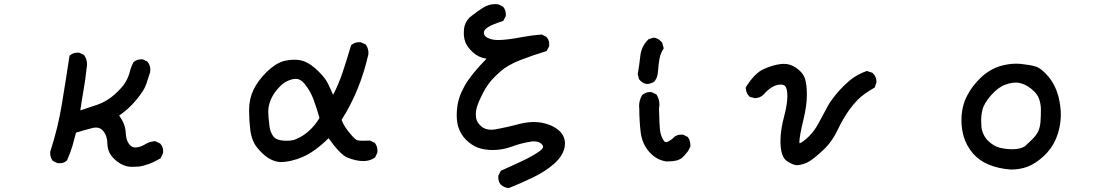

<svg xmlns="http://www.w3.org/2000/svg" viewBox="-20 -789 5540 951"><path d="M455.1 -157.2Q445.3 -157.2 435.5 -154.3Q396.5 -144.5 356.4 -131.8L338.9 -66.4Q328.1 -30.3 311.5 5.9Q301.8 14.6 292.5 17.1Q283.2 19.5 277.3 19.5Q271.5 19.5 265.6 19.5L241.2 7.8L240.2 5.9Q228.5 -9.8 228.5 -31.2Q228.5 -38.1 229.5 -40Q266.6 -153.3 286.1 -271.5Q305.7 -389.6 324.2 -511.7L326.2 -514.6Q342.8 -528.3 364.3 -528.3Q372.1 -528.3 374 -527.3L396.5 -516.6Q411.1 -495.1 411.1 -470.7Q411.1 -461.9 409.2 -453.1Q403.3 -395.5 394 -343.3Q384.8 -291 377.9 -242.2L462.9 -270.5Q509.8 -287.1 547.9 -321.3Q586.9 -356.4 602.1 -382.8Q617.2 -409.2 623 -433.6Q628.9 -458 641.6 -481.4Q657.2 -495.1 678.7 -495.1Q681.6 -495.1 687.5 -495.1L710.9 -483.4Q724.6 -464.8 724.6 -445.3Q724.6 -437.5 723.6 -431.6Q713.9 -400.4 703.6 -370.1Q693.4 -339.8 652.3 -291Q615.2 -247.1 570.3 -216.8Q600.6 -174.8 602.5 -133.8Q604.5 -88.9 625 -69.3Q635.7 -58.6 649.4 -58.6Q672.9 -58.6 695.3 -72.3Q718.8 -87.9 749 -89.8L773.4 -78.1Q788.1 -61.5 788.1 -41Q788.1 -30.3 786.1 -27.3L775.4 -4.9Q717.8 29.3 667 36.1Q653.3 37.1 643.6 37.1Q633.8 37.1 627 37.1Q586.9 35.2 549.8 2Q512.7 -30.3 511.7 -78.1Q510.7 -121.1 487.3 -144.5Q474.6 -157.2 455.1 -157.2Z M1213.9 -236.3Q1213.9 -243.2 1213.9 -249Q1214.8 -301.8 1236.3 -345.7Q1257.8 -389.6 1299.8 -431.6Q1343.8 -474.6 1384.8 -486.3Q1412.1 -493.2 1437.5 -493.2Q1464.8 -493.2 1486.3 -485.4Q1520.5 -472.7 1560.5 -432.6Q1594.7 -398.4 1607.4 -369.1Q1618.2 -344.7 1629.9 -319.3Q1657.2 -371.1 1677.7 -432.6Q1698.2 -494.1 1718.8 -564.5L1720.7 -566.4Q1737.3 -580.1 1758.8 -580.1Q1766.6 -580.1 1768.6 -579.1L1792 -568.4Q1799.8 -556.6 1802.2 -546.9Q1804.7 -537.1 1804.7 -531.2Q1804.7 -525.4 1804.7 -520.5Q1763.7 -338.9 1671.9 -195.3Q1684.6 -159.2 1724.6 -115.2Q1741.2 -96.7 1749 -94.7Q1758.8 -91.8 1776.4 -91.8Q1793.9 -91.8 1812.5 -92.8L1836.9 -81.1Q1849.6 -63.5 1849.6 -42Q1849.6 -34.2 1848.6 -32.2L1837.9 -8.8L1835.9 -7.8Q1811.5 8.8 1780.3 8.8Q1743.2 8.8 1700.2 -8.8Q1665 -23.4 1607.4 -104.5Q1540 -38.1 1480.5 -12.2Q1420.9 13.7 1366.2 13.7H1365.2Q1333 9.8 1306.6 -7.8Q1281.2 -24.4 1253.9 -57.6Q1226.6 -90.8 1219.7 -145.5Q1213.9 -191.4 1213.9 -236.3ZM1489.3 -373Q1468.8 -398.4 1445.3 -398.4Q1424.8 -398.4 1399.4 -385.7Q1380.9 -376 1366.2 -360.4Q1337.9 -332 1323.2 -299.8Q1308.6 -267.6 1308.6 -236.3Q1308.6 -211.9 1315.4 -159.2Q1319.3 -133.8 1334 -113.3Q1349.6 -91.8 1400.4 -91.8Q1431.6 -91.8 1450.2 -101.6Q1487.3 -117.2 1519.5 -149.4Q1545.9 -175.8 1562.5 -205.1Q1547.9 -255.9 1532.7 -296.9Q1517.6 -337.9 1489.3 -373Z M2460.9 126Q2453.1 117.2 2450.7 107.9Q2448.2 98.6 2448.2 92.8Q2448.2 86.9 2448.2 81.1L2460.9 56.6Q2516.6 32.2 2567.9 7.8Q2619.1 -16.6 2652.3 -40Q2669.9 -52.7 2669.9 -62.5Q2669.9 -68.4 2663.1 -75.2Q2649.4 -88.9 2625 -88.9Q2616.2 -88.9 2606.4 -86.9Q2562.5 -80.1 2519.5 -64.5Q2470.7 -45.9 2421.9 -45.9Q2381.8 -45.9 2349.6 -56.6Q2317.4 -68.4 2289.1 -95.7Q2261.7 -123 2250 -160.2Q2242.2 -185.5 2242.2 -219.7Q2242.2 -235.4 2244.1 -252Q2249 -306.6 2281.7 -364.3Q2314.5 -421.9 2389.6 -498Q2349.6 -504.9 2324.2 -528.3Q2293 -555.7 2284.2 -583Q2277.3 -601.6 2277.3 -625Q2277.3 -635.7 2278.3 -646.5Q2282.2 -677.7 2304.7 -701.2L2316.4 -710.9Q2346.7 -734.4 2374 -751.5Q2401.4 -768.6 2432.6 -768.6Q2447.3 -768.6 2450.2 -766.6L2471.7 -755.9Q2485.4 -740.2 2485.4 -718.8Q2485.4 -715.8 2485.4 -710L2472.7 -685.5Q2445.3 -676.8 2421.9 -667Q2397.5 -657.2 2383.8 -643.6Q2377 -636.7 2377 -627Q2377 -605.5 2407.2 -596.7Q2423.8 -590.8 2448.2 -590.8Q2491.2 -590.8 2572.3 -606.4Q2615.2 -614.3 2663.1 -618.2L2686.5 -606.4Q2695.3 -596.7 2697.8 -587.4Q2700.2 -578.1 2700.2 -572.3Q2700.2 -566.4 2700.2 -560.5L2687.5 -536.1Q2619.1 -515.6 2556.6 -491.2Q2494.1 -466.8 2457 -433.6Q2418 -398.4 2400.4 -374Q2382.8 -349.6 2372.1 -328.1Q2353.5 -292 2345.2 -268.1Q2336.9 -244.1 2336.9 -222.7Q2336.9 -215.8 2337.9 -207Q2340.8 -181.6 2366.2 -161.1Q2384.8 -146.5 2413.1 -146.5Q2425.8 -146.5 2440.4 -149.4Q2493.2 -159.2 2551.8 -174.8Q2589.8 -184.6 2625 -184.6Q2665 -184.6 2700.2 -170.9Q2731.4 -159.2 2752.9 -138.7Q2778.3 -112.3 2778.3 -79.1Q2778.3 -69.3 2776.4 -58.6Q2766.6 -14.6 2723.6 22.9Q2680.7 60.5 2620.1 89.8Q2561.5 118.2 2500 142.6Q2477.5 140.6 2460.9 126Z M3145.5 -263.7Q3145.5 -292 3160.2 -317.4Q3177.7 -333 3199.2 -333Q3207 -333 3209 -332L3231.4 -321.3Q3246.1 -297.9 3246.1 -271.5Q3246.1 -261.7 3244.1 -252Q3246.1 -162.1 3250 -138.2Q3253.9 -114.3 3266.6 -93.8Q3268.6 -90.8 3271.5 -87.9Q3274.4 -85 3279.3 -85Q3284.2 -85 3290 -87.9Q3307.6 -97.7 3318.4 -109.4Q3332 -122.1 3354.5 -122.1Q3357.4 -122.1 3363.3 -122.1L3386.7 -110.4Q3399.4 -92.8 3399.4 -71.3Q3399.4 -68.4 3399.4 -62.5L3387.7 -40L3369.1 -17.6Q3357.4 -5.9 3352.1 -2.9Q3346.7 0 3343.3 1.5Q3339.8 2.9 3336.4 4.4Q3333 5.9 3329.1 6.3Q3325.2 6.8 3321.3 7.8Q3317.4 8.8 3312.5 9.3Q3307.6 9.8 3302.7 9.8Q3293.9 10.7 3282.2 10.7H3281.2Q3231.4 3.9 3195.8 -36.6Q3160.2 -77.1 3153.3 -134.3Q3146.5 -191.4 3146.5 -250Q3145.5 -257.8 3145.5 -263.7ZM3220.7 -384.8Q3204.1 -374 3186.5 -373Q3167 -374 3152.3 -388.7L3145.5 -396.5L3138.7 -420.9Q3146.5 -465.8 3151.4 -510.7Q3156.2 -558.6 3190.4 -592.8L3192.4 -594.7L3216.8 -602.5Q3238.3 -600.6 3252.9 -585L3259.8 -578.1L3267.6 -549.8Q3252 -525.4 3247.1 -501Q3242.2 -476.6 3238.3 -427.7Q3236.3 -403.3 3220.7 -384.8Z M3845.7 -89.8Q3845.7 -147.5 3865.2 -217.8Q3879.9 -274.4 3879.9 -313.5Q3879.9 -350.6 3868.2 -363.3Q3860.4 -370.1 3847.7 -370.1Q3804.7 -370.1 3761.7 -320.3Q3745.1 -303.7 3718.8 -302.7L3693.4 -309.6L3691.4 -311.5Q3674.8 -328.1 3673.8 -353.5V-356.4Q3697.3 -393.6 3719.2 -415.5Q3741.2 -437.5 3763.7 -447.3Q3806.6 -466.8 3846.7 -471.7Q3854.5 -472.7 3862.3 -472.7Q3894.5 -472.7 3921.9 -454.1Q3955.1 -431.6 3965.8 -403.3Q3976.6 -373 3976.6 -320.3Q3976.6 -267.6 3960 -198.2Q3939.5 -113.3 3939.5 -86.9Q3939.5 -82 3940.4 -79.1Q3948.2 -81.1 3962.9 -92.8Q3974.6 -101.6 3988.3 -115.2Q4013.7 -140.6 4033.2 -176.3Q4052.7 -211.9 4064.5 -234.4Q4076.2 -256.8 4080.6 -264.6Q4085 -272.5 4089.8 -279.8Q4094.7 -287.1 4099.6 -293.9Q4134.8 -343.8 4186.5 -388.7Q4223.6 -419.9 4273.4 -437.5L4300.8 -428.7Q4303.7 -425.8 4304.7 -424.8Q4321.3 -408.2 4321.3 -382.8V-380.9L4312.5 -355.5Q4254.9 -322.3 4228.5 -294.9Q4209 -275.4 4187.5 -246.1Q4155.3 -201.2 4128.9 -145.5Q4101.6 -86.9 4057.6 -45.9Q4013.7 -4.9 3987.8 10.7Q3961.9 26.4 3927.7 29.3Q3907.2 28.3 3878.9 9.8Q3845.7 -11.7 3845.7 -89.8Z M4742.2 -193.4Q4742.2 -262.7 4771.5 -317.4Q4795.9 -364.3 4837.9 -404.3Q4880.9 -445.3 4934.6 -461.9Q4975.6 -473.6 5012.7 -473.6Q5024.4 -473.6 5035.2 -472.7Q5081.1 -467.8 5108.4 -460Q5137.7 -451.2 5172.4 -410.2Q5207 -369.1 5222.7 -310.5Q5234.4 -263.7 5234.4 -221.7Q5234.4 -158.2 5209 -98.6Q5187.5 -49.8 5147.5 -13.7Q5107.4 22.5 5069.8 36.6Q5032.2 50.8 4987.3 50.8Q4987.3 50.8 4986.3 50.8Q4860.4 41 4799.8 -28.3Q4765.6 -68.4 4752.9 -114.3Q4742.2 -151.4 4742.2 -193.4ZM5123 -139.6Q5131.8 -160.2 5133.8 -187Q5135.7 -213.9 5135.7 -245.1Q5135.7 -276.4 5125 -303.7Q5111.3 -335.9 5069.3 -362.3Q5039.1 -379.9 5012.7 -379.9Q4986.3 -379.9 4958 -369.1Q4923.8 -356.4 4888.7 -316.9Q4853.5 -277.3 4845.7 -243.2Q4839.8 -218.8 4839.8 -190.4Q4839.8 -177.7 4841.3 -160.2Q4842.8 -142.6 4850.6 -126Q4858.4 -107.4 4873 -92.8Q4901.4 -64.5 4932.6 -57.1Q4963.9 -49.8 4993.2 -49.8Q5035.2 -49.8 5057.6 -65.4Q5098.6 -102.5 5111.3 -120.1Q5118.2 -129.9 5123 -139.6Z"/></svg>

Font: JasonHandwriting2
Style: SemiBold
Weight: 600
Version: Version 1.04.7